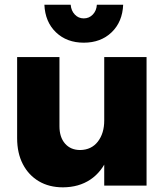

<svg xmlns="http://www.w3.org/2000/svg" viewBox="-20 -780 704 807"><path d="M229.9 -249.3Q229.9 -203.3 253.4 -176.4Q277 -149.4 317.3 -149.4Q364.6 -150.3 391.4 -185Q418.1 -219.7 418.1 -273.4H460Q460 -181.7 433.9 -119.4Q407.7 -57.1 359.6 -25.1Q311.6 7 244.7 7.4Q186.6 7.4 143.4 -18.1Q100.1 -43.7 76.1 -90Q52 -136.3 52 -199.3V-540.1H229.9ZM418.1 -540.1H596V0H418.1ZM277.1 -760Q279.1 -735 294.4 -718.9Q309.6 -702.7 332.1 -702.7Q354.7 -702.7 370.1 -718.9Q385.6 -735 387.1 -760H497.7Q494.6 -687.9 449.1 -644.2Q403.6 -600.6 332.1 -600.6Q260.7 -600.6 215.2 -644.2Q169.7 -687.9 166.6 -760Z"/></svg>

Font: Alexandria
Style: Regular
Weight: 400
Designer: Mohamed Gaber
Foundry: Kief Type Foundry
Version: Version 5.100